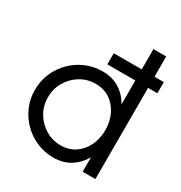

<svg xmlns="http://www.w3.org/2000/svg" viewBox="-178 -877 959 1017"><g transform="rotate(30 302.0 -368.5)"><path d="M466 -750H544V0H466V-88.5Q440.5 -43 396.8 -15Q353 13 293 13Q238.5 13 191 -7.5Q143.5 -28 107.2 -64.2Q71 -100.5 50.5 -148Q30 -195.5 30 -250Q30 -304.5 50.5 -352.2Q71 -400 107.2 -436.2Q143.5 -472.5 191 -493Q238.5 -513.5 293 -513.5Q353 -513.5 396.8 -485.8Q440.5 -458 466 -412ZM294 -62.5Q345 -62.5 382.2 -88Q419.5 -113.5 439.8 -156Q460 -198.5 460 -250Q460 -302.5 439.5 -345.2Q419 -388 381.8 -413Q344.5 -438 294 -438Q243 -438 201.2 -412.8Q159.5 -387.5 134.5 -344.8Q109.5 -302 109.5 -250Q109.5 -197.5 135 -155Q160.5 -112.5 202.2 -87.5Q244 -62.5 294 -62.5ZM295 -558V-626H601V-558Z"/></g></svg>

Font: Urbanist
Style: Regular
Weight: 400
Designer: Corey Hu
Foundry: Corey Hu
Version: Version 1.330; ttfautohint (v1.8.4.7-5d5b)